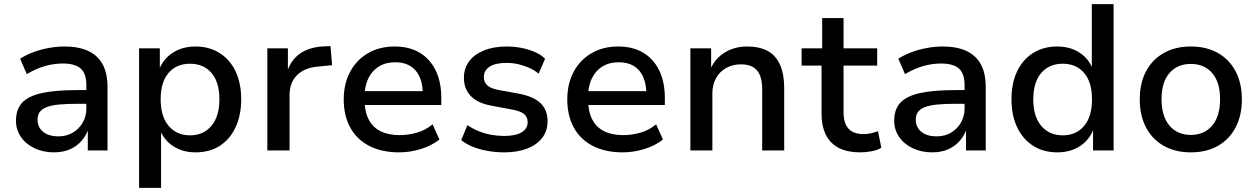

<svg xmlns="http://www.w3.org/2000/svg" viewBox="-20 -725 6052 925"><path d="M240 9Q188 9 146 -11Q104 -31 80.5 -65.5Q57 -100 57 -143Q57 -198 86.5 -230Q116 -262 181 -276.5Q246 -291 353 -291H411V-225H356Q302 -225 265 -221.5Q228 -218 205 -209Q182 -200 171.5 -185.5Q161 -171 161 -149Q161 -111 188.5 -89.5Q216 -68 261 -68Q300 -68 330 -85.5Q360 -103 378 -133.5Q396 -164 396 -202V-315Q396 -371 368.5 -395Q341 -419 283 -419Q240 -419 197.5 -407Q155 -395 109 -368L77 -442Q106 -461 141.5 -474Q177 -487 215.5 -494Q254 -501 291 -501Q358 -501 404 -480Q450 -459 474 -416Q498 -373 498 -304V0H403V-107H407Q396 -73 373 -46.5Q350 -20 316.5 -5.5Q283 9 240 9Z M650 180V-492H750V-385H745Q764 -439 811 -470Q858 -501 922 -501Q988 -501 1038 -469.5Q1088 -438 1115 -381Q1142 -324 1142 -246Q1142 -170 1115 -112Q1088 -54 1039 -22.5Q990 9 922 9Q859 9 813.5 -21.5Q768 -52 750 -102H756V180ZM895 -73Q960 -73 998.5 -118.5Q1037 -164 1037 -247Q1037 -329 999 -373.5Q961 -418 895 -418Q830 -418 792 -373.5Q754 -329 754 -247Q754 -164 792.5 -118.5Q831 -73 895 -73Z M1268 0V-492H1367V-375H1362Q1379 -432 1421.5 -464Q1464 -496 1531 -501L1572 -503L1580 -411L1510 -404Q1445 -398 1410 -362Q1375 -326 1375 -267V0Z M1903 9Q1820 9 1760 -21.5Q1700 -52 1668 -109.5Q1636 -167 1636 -246Q1636 -321 1666.5 -378.5Q1697 -436 1752.5 -468.5Q1808 -501 1881 -501Q1952 -501 2002 -471Q2052 -441 2079 -385.5Q2106 -330 2106 -253V-219H1718V-286H2034L2017 -269Q2017 -345 1982.5 -385Q1948 -425 1884 -425Q1838 -425 1805 -404.5Q1772 -384 1754 -346.5Q1736 -309 1736 -257V-248Q1736 -190 1755.5 -151Q1775 -112 1813 -93Q1851 -74 1905 -74Q1946 -74 1987.5 -85.5Q2029 -97 2064 -126L2097 -53Q2060 -23 2007.5 -7Q1955 9 1903 9Z M2409 9Q2368 9 2329 2Q2290 -5 2257.5 -18Q2225 -31 2202 -50L2232 -122Q2257 -105 2286.5 -93Q2316 -81 2347.5 -75.5Q2379 -70 2408 -70Q2464 -70 2493 -87.5Q2522 -105 2522 -136Q2522 -162 2504.5 -176Q2487 -190 2448 -197L2347 -216Q2281 -228 2248 -262.5Q2215 -297 2215 -350Q2215 -396 2240 -429.5Q2265 -463 2311.5 -482Q2358 -501 2421 -501Q2456 -501 2490.5 -494.5Q2525 -488 2555.5 -475Q2586 -462 2606 -442L2575 -370Q2555 -387 2529 -398.5Q2503 -410 2475.5 -416Q2448 -422 2421 -422Q2367 -422 2339 -404Q2311 -386 2311 -354Q2311 -329 2327.5 -314Q2344 -299 2379 -292L2478 -274Q2549 -261 2583.5 -228.5Q2618 -196 2618 -141Q2618 -94 2592 -60.5Q2566 -27 2519 -9Q2472 9 2409 9Z M2980 9Q2897 9 2837 -21.5Q2777 -52 2745 -109.5Q2713 -167 2713 -246Q2713 -321 2743.5 -378.5Q2774 -436 2829.5 -468.5Q2885 -501 2958 -501Q3029 -501 3079 -471Q3129 -441 3156 -385.5Q3183 -330 3183 -253V-219H2795V-286H3111L3094 -269Q3094 -345 3059.5 -385Q3025 -425 2961 -425Q2915 -425 2882 -404.5Q2849 -384 2831 -346.5Q2813 -309 2813 -257V-248Q2813 -190 2832.5 -151Q2852 -112 2890 -93Q2928 -74 2982 -74Q3023 -74 3064.5 -85.5Q3106 -97 3141 -126L3174 -53Q3137 -23 3084.5 -7Q3032 9 2980 9Z M3306 0V-492H3406V-388H3401Q3424 -443 3471.5 -472Q3519 -501 3579 -501Q3639 -501 3678.5 -479.5Q3718 -458 3738 -413Q3758 -368 3758 -301V0H3652V-295Q3652 -335 3641.5 -361.5Q3631 -388 3608.5 -401.5Q3586 -415 3550 -415Q3509 -415 3477.5 -397Q3446 -379 3429 -347.5Q3412 -316 3412 -275V0Z M4125 9Q4031 9 3984.5 -39Q3938 -87 3938 -178V-409H3842V-492H3941V-638H4044V-492H4206V-409H4044V-185Q4044 -132 4067.5 -105.5Q4091 -79 4141 -79Q4159 -79 4176 -83Q4193 -87 4210 -93L4226 -13Q4208 -2 4180 3.5Q4152 9 4125 9Z M4471 9Q4419 9 4377 -11Q4335 -31 4311.5 -65.5Q4288 -100 4288 -143Q4288 -198 4317.5 -230Q4347 -262 4412 -276.5Q4477 -291 4584 -291H4642V-225H4587Q4533 -225 4496 -221.5Q4459 -218 4436 -209Q4413 -200 4402.5 -185.5Q4392 -171 4392 -149Q4392 -111 4419.5 -89.5Q4447 -68 4492 -68Q4531 -68 4561 -85.5Q4591 -103 4609 -133.5Q4627 -164 4627 -202V-315Q4627 -371 4599.5 -395Q4572 -419 4514 -419Q4471 -419 4428.5 -407Q4386 -395 4340 -368L4308 -442Q4337 -461 4372.5 -474Q4408 -487 4446.5 -494Q4485 -501 4522 -501Q4589 -501 4635 -480Q4681 -459 4705 -416Q4729 -373 4729 -304V0H4634V-107H4638Q4627 -73 4604 -46.5Q4581 -20 4547.5 -5.5Q4514 9 4471 9Z M5074 9Q5007 9 4957.5 -22.5Q4908 -54 4880.5 -111.5Q4853 -169 4853 -246Q4853 -324 4880 -381Q4907 -438 4957 -469.5Q5007 -501 5073 -501Q5136 -501 5181.5 -471Q5227 -441 5245 -390H5240V-705H5345V0H5246V-108H5250Q5231 -53 5184.5 -22Q5138 9 5074 9ZM5100 -73Q5165 -73 5203 -118.5Q5241 -164 5241 -246Q5241 -329 5203 -373.5Q5165 -418 5100 -418Q5035 -418 4996.5 -373.5Q4958 -329 4958 -246Q4958 -164 4996.5 -118.5Q5035 -73 5100 -73Z M5717 9Q5642 9 5586.5 -22.5Q5531 -54 5501 -111.5Q5471 -169 5471 -246Q5471 -324 5501 -381Q5531 -438 5586.5 -469.5Q5642 -501 5717 -501Q5793 -501 5848 -469.5Q5903 -438 5933 -381Q5963 -324 5963 -246Q5963 -169 5933 -111.5Q5903 -54 5848 -22.5Q5793 9 5717 9ZM5717 -75Q5782 -75 5820 -120Q5858 -165 5858 -247Q5858 -329 5820 -373Q5782 -417 5717 -417Q5652 -417 5614 -373Q5576 -329 5576 -247Q5576 -165 5614 -120Q5652 -75 5717 -75Z"/></svg>

Font: NunitoSans_10ptSemiBold
Style: Regular
Weight: 600
Designer: Vernon Adams
Foundry: Vernon Adams
Version: Version 3.101;gftools[0.9.27]